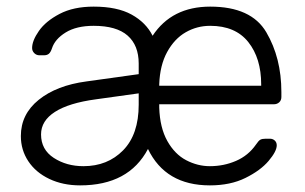

<svg xmlns="http://www.w3.org/2000/svg" viewBox="-20 -550 921 580"><path d="M615 -530Q739 -530 784.5 -452.5Q830 -375 830 -272V-257Q830 -247 823.5 -241Q817 -235 807 -235H461V-225Q463 -164 485.5 -124Q508 -84 542.5 -66Q577 -48 614 -48Q656 -48 693 -64Q730 -80 753 -113Q761 -125 766.5 -128Q772 -131 783 -131H795Q804 -131 810 -125.5Q816 -120 816 -111Q816 -93 791.5 -64Q767 -35 721.5 -12.5Q676 10 614 10Q480 10 427 -100Q369 10 222 10Q170 10 129 -9.5Q88 -29 65.5 -63Q43 -97 43 -139Q43 -205 97 -248.5Q151 -292 241 -304L399 -326V-358Q399 -413 365.5 -442.5Q332 -472 263 -472Q211 -472 178.5 -452Q146 -432 137 -404Q133 -392 127.5 -387.5Q122 -383 113 -383H99Q90 -383 83.5 -389.5Q77 -396 77 -405Q77 -427 97.5 -456.5Q118 -486 160 -508Q202 -530 263 -530Q334 -530 377.5 -506Q421 -482 441 -442Q499 -530 615 -530ZM769 -291V-295Q769 -374 730 -423Q691 -472 615 -472Q575 -472 541 -452.5Q507 -433 485 -393Q463 -353 461 -295V-291ZM399 -268 270 -250Q188 -239 146 -212Q104 -185 104 -144Q104 -98 142.5 -73Q181 -48 232 -48Q305 -48 352 -96Q399 -144 399 -234Z"/></svg>

Font: Hezaedrus Light
Style: Regular
Weight: 300
Designer: Hubert & Fischer
Foundry: Hubert & Fischer
Version: Version 1.10;September 3, 2019;FontCreator 11.5.0.2425 64-bi